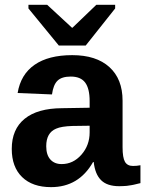

<svg xmlns="http://www.w3.org/2000/svg" viewBox="-20 -767 603 797"><path d="M191.9 9.8Q114.7 9.8 71.8 -32Q28.8 -73.7 28.8 -148.9Q28.8 -230.5 82.3 -273.9Q135.7 -317.4 237.8 -317.9L352.1 -319.8V-347.2Q352.1 -399.4 333.5 -424.3Q314.9 -449.2 273.9 -449.2Q236.3 -449.2 218.8 -432.1Q201.2 -415 195.8 -375L53.2 -380.9Q65.9 -458 123.5 -498Q181.2 -538.1 279.8 -538.1Q379.4 -538.1 434.1 -488.5Q488.8 -439 488.8 -349.1V-155.8Q488.8 -112.3 498.8 -95.2Q508.8 -78.1 532.2 -78.1Q548.3 -78.1 563 -81.1V-6.8Q560.1 -6.3 552.5 -4.4Q544.9 -2.4 542.7 -2Q540.5 -1.5 534.2 0Q527.8 1.5 525.1 1.7Q522.5 2 516.8 2.9Q511.2 3.9 507.3 4.4Q503.4 4.9 497.8 5.1Q492.2 5.4 486.8 5.6Q481.4 5.9 475.1 5.9Q424.8 5.9 399.7 -19Q374.5 -43.9 369.1 -94.2H366.2Q307.1 9.8 191.9 9.8ZM352.1 -217.8V-245.1L280.8 -244.1Q234.9 -242.7 212.9 -232.9Q171.9 -215.8 171.9 -160.2Q171.9 -124 189 -105Q206.1 -85.9 235.8 -85.9Q283.7 -85.9 317.9 -124.8Q352.1 -163.6 352.1 -217.8ZM458 -731.9 335.9 -578.1H224.1L98.1 -731.9V-747.1H175.8L278.8 -651.9H280.8L379.9 -747.1H458Z"/></svg>

Font: Libra Sans Modern
Style: Bold
Weight: 700
Foundry: Stefan Peev, Context Ltd
Version: Version 1.000